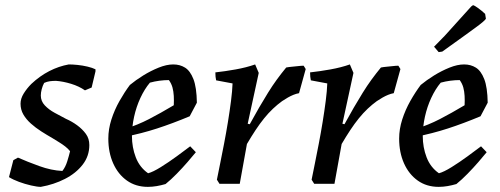

<svg xmlns="http://www.w3.org/2000/svg" viewBox="-20 -716 1948 748"><path d="M139 12Q125 12 101 6.5Q77 1 54 -7.5Q31 -16 15 -26L32 -92L50 -102Q86 -86 133 -69Q180 -52 223 -50Q235 -65 242 -87.5Q249 -110 253 -127Q245 -137 234 -145.5Q223 -154 210 -162Q197 -170 184 -178Q163 -190 141 -204Q119 -218 100.5 -234.5Q82 -251 71 -270Q60 -289 60 -312Q60 -332 72.5 -352Q85 -372 102 -389Q135 -420 172 -439Q209 -458 248 -465Q263 -465 282.5 -463Q302 -461 321 -456.5Q340 -452 352 -446V-438L337 -375L311 -364Q288 -380 257 -389.5Q226 -399 198 -401Q185 -401 174 -399.5Q163 -398 152 -393Q146 -382 142.5 -368.5Q139 -355 139 -344Q139 -322 154.5 -305.5Q170 -289 193 -276.5Q216 -264 237 -253Q260 -243 280.5 -228Q301 -213 314.5 -194.5Q328 -176 328 -151Q328 -108 302 -74.5Q276 -41 233 -19Q190 3 139 12Z M556 12Q509 12 474.5 -12.5Q440 -37 421 -79.5Q402 -122 402 -176Q402 -213 414 -250.5Q426 -288 445.5 -322.5Q465 -357 486 -385Q509 -404 538 -422Q567 -440 598 -452.5Q629 -465 655 -465Q681 -465 701 -452.5Q721 -440 733.5 -408Q746 -376 747 -316L719 -263Q652 -235 592 -215.5Q532 -196 466 -183L465 -213Q516 -229 560.5 -252Q605 -275 657 -306Q658 -325 657 -342.5Q656 -360 652 -375Q648 -390 638 -404Q620 -404 601 -401.5Q582 -399 564 -394Q543 -369 527 -334.5Q511 -300 502.5 -261.5Q494 -223 494 -186Q494 -142 509 -103Q524 -64 557 -41Q576 -46 606.5 -65Q637 -84 668.5 -107Q700 -130 721 -146L743 -123Q730 -107 710.5 -84.5Q691 -62 668.5 -39Q646 -16 625 1Q608 6 590.5 9Q573 12 556 12Z M835 0 825 -16Q830 -41 837.5 -78Q845 -115 853 -156.5Q861 -198 868 -241Q875 -284 880 -323Q885 -362 886 -391L822 -403Q819 -416 819 -434Q856 -438 898 -445.5Q940 -453 974 -465L988 -432L945 -234L953 -232Q972 -267 989.5 -297Q1007 -327 1024 -354.5Q1041 -382 1058.5 -406Q1076 -430 1095 -453Q1105 -455 1117 -456Q1129 -457 1141.5 -458.5Q1154 -460 1163 -460L1171 -447L1145 -353Q1134 -351 1123 -346.5Q1112 -342 1101.5 -336Q1091 -330 1079 -322Q1061 -309 1043.5 -292.5Q1026 -276 1009 -255Q992 -234 975.5 -209Q959 -184 942 -155L914 0Z M1204 0 1194 -16Q1199 -41 1206.5 -78Q1214 -115 1222 -156.5Q1230 -198 1237 -241Q1244 -284 1249 -323Q1254 -362 1255 -391L1191 -403Q1188 -416 1188 -434Q1225 -438 1267 -445.5Q1309 -453 1343 -465L1357 -432L1314 -234L1322 -232Q1341 -267 1358.5 -297Q1376 -327 1393 -354.5Q1410 -382 1427.5 -406Q1445 -430 1464 -453Q1474 -455 1486 -456Q1498 -457 1510.5 -458.5Q1523 -460 1532 -460L1540 -447L1514 -353Q1503 -351 1492 -346.5Q1481 -342 1470.5 -336Q1460 -330 1448 -322Q1430 -309 1412.5 -292.5Q1395 -276 1378 -255Q1361 -234 1344.5 -209Q1328 -184 1311 -155L1283 0Z M1689 12Q1642 12 1607.5 -12.5Q1573 -37 1554 -79.5Q1535 -122 1535 -176Q1535 -213 1547 -250.5Q1559 -288 1578.5 -322.5Q1598 -357 1619 -385Q1642 -404 1671 -422Q1700 -440 1731 -452.5Q1762 -465 1788 -465Q1814 -465 1834 -452.5Q1854 -440 1866.5 -408Q1879 -376 1880 -316L1852 -263Q1785 -235 1725 -215.5Q1665 -196 1599 -183L1598 -213Q1649 -229 1693.5 -252Q1738 -275 1790 -306Q1791 -325 1790 -342.5Q1789 -360 1785 -375Q1781 -390 1771 -404Q1753 -404 1734 -401.5Q1715 -399 1697 -394Q1676 -369 1660 -334.5Q1644 -300 1635.5 -261.5Q1627 -223 1627 -186Q1627 -142 1642 -103Q1657 -64 1690 -41Q1709 -46 1739.5 -65Q1770 -84 1801.5 -107Q1833 -130 1854 -146L1876 -123Q1863 -107 1843.5 -84.5Q1824 -62 1801.5 -39Q1779 -16 1758 1Q1741 6 1723.5 9Q1706 12 1689 12ZM1689 -513 1671 -534 1713 -577 1816 -691 1823 -696Q1828 -695 1842 -685Q1856 -675 1870 -662L1873 -643Q1871 -639 1860.5 -630Q1850 -621 1830 -606.5Q1810 -592 1779 -569.5Q1748 -547 1703 -515Z"/></svg>

Font: Labrada Medium
Style: Italic
Weight: 500
Italic angle: -7°
Designer: Mercedes Jáuregui
Foundry: Omnibus-Type Team
Version: Version 1.000